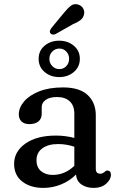

<svg xmlns="http://www.w3.org/2000/svg" viewBox="-20 -907 584 939"><path d="M49 -105.5Q49 -166 104.5 -205Q160 -244 254 -244Q278 -244 301.2 -240.8Q324.5 -237.5 343.5 -232.5V-351.5Q343.5 -390.5 321 -411.5Q298.5 -432.5 258.5 -432.5Q222.5 -432.5 203.2 -418.2Q184 -404 184 -383.5V-350.5Q184 -326.5 168 -313.2Q152 -300 123.5 -300Q98.5 -300 85.2 -313Q72 -326 72 -347.5Q72 -380 97.2 -410.2Q122.5 -440.5 171 -460Q219.5 -479.5 288.5 -479.5Q369 -479.5 408.8 -442.2Q448.5 -405 448.5 -343V-81.5Q448.5 -57.5 470 -57.5Q477.5 -57.5 482 -60Q486.5 -62.5 490 -65Q493.5 -68 496.8 -70.5Q500 -73 504 -73Q522.5 -73 522.5 -52.5Q522.5 -29 499.2 -8.5Q476 12 438.5 12Q402.5 12 378.2 -5Q354 -22 352 -53.5Q320.5 -22 278.8 -5Q237 12 192 12Q129 12 89 -19Q49 -50 49 -105.5ZM158.5 -124Q158.5 -88 181 -69.8Q203.5 -51.5 237.5 -51.5Q297.5 -51.5 343.5 -96V-189.5Q325.5 -195.5 305.8 -199Q286 -202.5 264 -202.5Q215.5 -202.5 187 -181.5Q158.5 -160.5 158.5 -124ZM292 -843.5Q310.5 -866.5 326.8 -879Q343 -891.5 364.5 -884Q381 -878 388 -863.2Q395 -848.5 390 -833Q385.5 -817.5 372 -807.5Q358.5 -797.5 336.5 -788.5L251 -740Q235 -734 226.5 -744.5Q222 -750.5 224.5 -757.2Q227 -764 231 -769.5ZM269.5 -530Q227.5 -530 198.2 -554.8Q169 -579.5 169 -619.5Q169 -659 198.2 -683.5Q227.5 -708 269.5 -708Q312 -708 341.2 -683.2Q370.5 -658.5 370.5 -619.5Q370.5 -580 341.2 -555Q312 -530 269.5 -530ZM270 -669.5Q250 -669.5 235.8 -655Q221.5 -640.5 221.5 -619.5Q221.5 -598 235.8 -583.5Q250 -569 270 -569Q290.5 -569 304.2 -583.5Q318 -598 318 -619.5Q318 -640.5 304.2 -655Q290.5 -669.5 270 -669.5Z"/></svg>

Font: Fraunces 9pt SuperSoft
Style: Regular
Weight: 400
Version: Version 1.000;[b76b70a41]